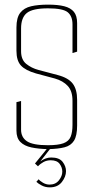

<svg xmlns="http://www.w3.org/2000/svg" viewBox="-20 -642 406 829"><path d="M188 2Q146 1 115.5 -5.5Q85 -12 68 -29Q51 -46 51 -78V-201L71 -206V-82Q71 -49 96.5 -32Q122 -15 187 -15Q231 -15 254 -23.5Q277 -32 285 -51.5Q293 -71 293 -103V-207Q293 -249 272.5 -271Q252 -293 217 -303L135 -325Q90 -338 70.5 -359Q51 -380 51 -423V-523Q51 -566 67.5 -587Q84 -608 114.5 -615Q145 -622 188 -622Q230 -622 257.5 -615Q285 -608 299 -591Q313 -574 313 -542V-419L293 -413V-537Q293 -572 272.5 -589Q252 -606 187 -606Q121 -606 96 -586Q71 -566 71 -519V-421Q71 -384 93.5 -366Q116 -348 146 -340L229 -318Q275 -306 294 -281Q313 -256 313 -211V-100Q313 -56 299.5 -34.5Q286 -13 258.5 -6Q231 1 188 2ZM195 167Q176 167 160.5 159Q145 151 137 143L147 132Q152 139 165.5 147Q179 155 194 155Q220 155 234.5 136.5Q249 118 249 99Q249 81 237.5 65.5Q226 50 199 50Q182 50 168 57.5Q154 65 144 76L131 64L183 0H197L154 55Q177 38 201 38Q236 38 250.5 57Q265 76 265 97Q265 121 247 144Q229 167 195 167Z"/></svg>

Font: Smooch Sans Thin Thin
Style: Regular
Weight: 250
Version: Version 1.010